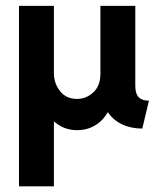

<svg xmlns="http://www.w3.org/2000/svg" viewBox="-20 -437 547 665"><path d="M45.8 208.3V-416.7H166.7V-183.3Q166.7 -148.6 187.8 -121.5Q209 -94.4 247.2 -94.4Q278.5 -94.4 303.1 -117Q327.8 -139.6 327.8 -181.9V-416.7H448.6V-139.6Q448.6 -112.5 460.4 -100.3Q472.2 -88.2 495.8 -88.2L472.9 8.3Q434 8.3 403.1 -6.2Q372.2 -20.8 353.5 -48.6Q336.1 -18.1 308.3 -2.1Q280.6 13.9 247.2 13.9Q200.7 13.9 166.7 -16.7V208.3Z"/></svg>

Font: co2trust
Style: Bold
Weight: 700
Designer: Kristian Moeller
Foundry: Dicotype
Version: Version 1.000